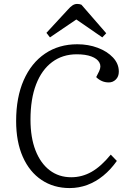

<svg xmlns="http://www.w3.org/2000/svg" viewBox="-20 -942 652 976"><path d="M484 -580Q496 -605 485 -624.5Q474 -644 444.5 -655Q415 -666 370 -666Q298 -666 245 -626.5Q192 -587 163.5 -513Q135 -439 135 -334Q135 -243 160.5 -177.5Q186 -112 232.5 -76.5Q279 -41 342 -41Q397 -41 445.5 -68.5Q494 -96 543 -156L574 -124Q543 -80 505 -49Q467 -18 424 -2Q381 14 334 14Q253 14 191.5 -27Q130 -68 96 -144.5Q62 -221 62 -327Q62 -447 100.5 -534.5Q139 -622 209 -669.5Q279 -717 373 -717Q429 -717 477 -699Q525 -681 554.5 -649.5Q584 -618 584 -578Q584 -553 569 -538Q554 -523 533 -523Q514 -523 498 -530Q482 -537 469 -550ZM520 -773 500 -752 368 -843 234 -752 216 -775 325 -893Q338 -908 349 -915Q360 -922 372 -922Q379 -922 384 -921Q389 -920 394 -918Z"/></svg>

Font: Literata 18pt Light
Style: Italic
Weight: 300
Italic angle: -2°
Designer: Latin by Veronika Burian and Jose Scaglione. Greek by Irene Vlachou. Cyrillic by Vera Evstafieva
Foundry: TypeTogether
Version: Version 3.103;gftools[0.9.29]